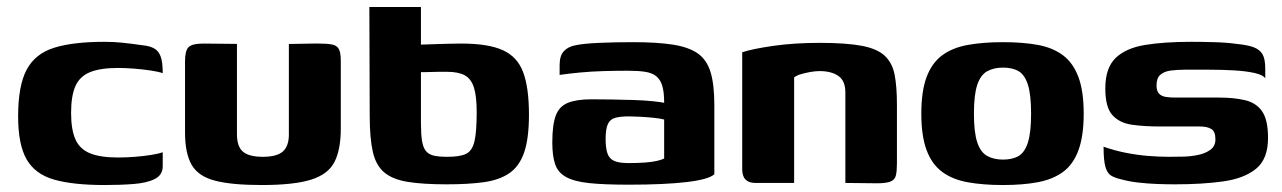

<svg xmlns="http://www.w3.org/2000/svg" viewBox="-20 -525 3679 551"><path d="M280 6Q190 6 135.5 -9.5Q81 -25 56.5 -67.5Q32 -110 32 -191Q32 -279 56.5 -325Q81 -371 135.5 -388Q190 -405 280 -405Q306 -405 330.5 -402.5Q355 -400 390 -395Q410 -393 422.5 -386Q435 -379 441 -363Q447 -347 447 -315Q436 -319 413.5 -322.5Q391 -326 365 -328Q339 -330 319 -330Q268 -330 238.5 -318Q209 -306 196.5 -278Q184 -250 184 -201Q184 -153 196.5 -125Q209 -97 238.5 -85Q268 -73 319 -73Q342 -73 367.5 -75Q393 -77 414.5 -80.5Q436 -84 447 -88V-48Q447 -23 424.5 -11.5Q402 0 364 3Q326 6 280 6Z M660 -399V-140Q660 -104 677.5 -89.5Q695 -75 734 -75Q775 -75 792 -90.5Q809 -106 809 -139V-399Q810 -399 822 -399Q834 -399 849.5 -399.5Q865 -400 878.5 -400Q892 -400 895 -400Q918 -400 932 -397.5Q946 -395 952 -385Q958 -375 958 -350V-156Q958 -96 940 -60.5Q922 -25 873 -9.5Q824 6 731 6Q645 6 597 -6.5Q549 -19 530 -52Q511 -85 511 -145V-350Q511 -379 521 -389.5Q531 -400 564 -400Q588 -400 612 -399.5Q636 -399 660 -399Z M1262 4Q1194 4 1150.5 -3Q1107 -10 1083 -30Q1059 -50 1050 -89Q1041 -128 1041 -193L1040 -505H1188V-397Q1193 -397 1205.5 -397.5Q1218 -398 1234.5 -398.5Q1251 -399 1269.5 -399.5Q1288 -400 1304 -400Q1381 -400 1423 -381Q1465 -362 1481.5 -317.5Q1498 -273 1498 -196Q1498 -127 1484 -87Q1470 -47 1441 -27.5Q1412 -8 1367.5 -2Q1323 4 1262 4ZM1264 -75Q1300 -75 1317.5 -83.5Q1335 -92 1341.5 -119Q1348 -146 1348 -203Q1348 -249 1340 -274Q1332 -299 1313.5 -309Q1295 -319 1262 -319Q1254 -319 1243 -319Q1232 -319 1221 -318.5Q1210 -318 1201.5 -318Q1193 -318 1188 -318V-173Q1188 -141 1191 -121.5Q1194 -102 1202 -92Q1210 -82 1224.5 -78.5Q1239 -75 1264 -75Z M1784 5Q1714 5 1671 0.5Q1628 -4 1604.5 -17Q1581 -30 1573 -54Q1565 -78 1565 -116Q1565 -167 1575 -193.5Q1585 -220 1610 -230Q1635 -240 1677 -240Q1702 -240 1734.5 -239.5Q1767 -239 1798.5 -238Q1830 -237 1853.5 -234.5Q1877 -232 1886 -230Q1886 -261 1880.5 -279Q1875 -297 1863 -306.5Q1851 -316 1831 -319Q1811 -322 1782 -322Q1747 -322 1712.5 -321Q1678 -320 1645.5 -317Q1613 -314 1586 -310V-338Q1586 -365 1598 -378Q1610 -391 1631 -395Q1654 -400 1699.5 -402Q1745 -404 1798 -404Q1865 -404 1910.5 -397Q1956 -390 1982 -372Q2008 -354 2019 -318.5Q2030 -283 2030 -224V-25Q2014 -10 1950.5 -2.5Q1887 5 1784 5ZM1783 -57Q1811 -57 1830.5 -58.5Q1850 -60 1864 -63Q1878 -66 1886 -70V-182Q1875 -185 1855.5 -187Q1836 -189 1816 -190Q1796 -191 1785 -191Q1761 -191 1746 -187Q1731 -183 1724.5 -169Q1718 -155 1718 -126Q1718 -101 1723 -85.5Q1728 -70 1742 -63.5Q1756 -57 1783 -57Z M2148 0Q2110 0 2110 -39V-375Q2140 -385 2200 -393.5Q2260 -402 2332 -402Q2409 -402 2453.5 -393.5Q2498 -385 2519.5 -364.5Q2541 -344 2547.5 -310Q2554 -276 2554 -225V-56Q2554 -34 2551 -21.5Q2548 -9 2535.5 -4Q2523 1 2497 1L2406 0V-260Q2406 -293 2386 -307Q2366 -321 2332 -321Q2320 -321 2306 -318.5Q2292 -316 2279.5 -312.5Q2267 -309 2259 -303V0Z M2858 6Q2801 6 2757 -2Q2713 -10 2683.5 -32Q2654 -54 2639 -94.5Q2624 -135 2624 -199Q2624 -263 2639 -303.5Q2654 -344 2683.5 -366Q2713 -388 2757 -396Q2801 -404 2858 -404Q2916 -404 2959 -396Q3002 -388 3031 -366Q3060 -344 3075 -303.5Q3090 -263 3090 -199Q3090 -135 3075 -94Q3060 -53 3030.5 -31.5Q3001 -10 2958 -2Q2915 6 2858 6ZM2858 -67Q2886 -67 2903.5 -77.5Q2921 -88 2930 -116.5Q2939 -145 2939 -199Q2939 -253 2930 -281.5Q2921 -310 2903.5 -320.5Q2886 -331 2858 -331Q2832 -331 2813 -320.5Q2794 -310 2784.5 -281.5Q2775 -253 2775 -199Q2775 -145 2784.5 -116.5Q2794 -88 2813 -77.5Q2832 -67 2858 -67Z M3352 4Q3328 4 3301 3Q3274 2 3247.5 -1Q3221 -4 3199 -10Q3181 -14 3169.5 -20.5Q3158 -27 3152.5 -45.5Q3147 -64 3147 -104Q3178 -93 3211 -86.5Q3244 -80 3275.5 -77.5Q3307 -75 3334 -75Q3353 -75 3375.5 -75.5Q3398 -76 3419 -80.5Q3440 -85 3454 -95.5Q3468 -106 3468 -125Q3468 -148 3456 -155Q3444 -162 3424 -162H3310Q3264 -162 3228.5 -167Q3193 -172 3172.5 -194.5Q3152 -217 3152 -271Q3152 -330 3181.5 -358.5Q3211 -387 3266 -396Q3321 -405 3398 -405Q3426 -405 3463.5 -404Q3501 -403 3529 -399Q3560 -396 3577.5 -389.5Q3595 -383 3603 -369.5Q3611 -356 3611 -328V-300Q3605 -310 3580.5 -315.5Q3556 -321 3521.5 -323Q3487 -325 3449.5 -325Q3412 -325 3380 -325Q3358 -325 3339.5 -322.5Q3321 -320 3310 -310.5Q3299 -301 3299 -280Q3299 -264 3306 -256.5Q3313 -249 3325 -247Q3337 -245 3352 -245H3479Q3521 -245 3553 -237.5Q3585 -230 3602 -205.5Q3619 -181 3619 -129Q3619 -69 3585 -41Q3551 -13 3491 -4.5Q3431 4 3352 4Z"/></svg>

Font: Genos Thin
Style: Bold
Weight: 700
Version: Version 1.010